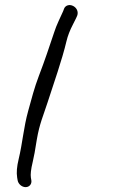

<svg xmlns="http://www.w3.org/2000/svg" viewBox="-20 -689 475 770"><path d="M105.7 34 103.8 23C101.9 11.6 103.9 -10 111.2 -39.6C116 -59.2 121.4 -88.5 127.4 -128C138.5 -193.5 153.5 -224.4 170.5 -277.3C195.5 -354.9 228.6 -447.7 246.5 -523.4C251.6 -545.1 260.4 -567.9 273 -591.9C277.7 -600.8 281.6 -608.6 285.3 -616.4L289.9 -627L290 -627.4C294.5 -640.8 289 -656.6 274.1 -664.7C258.3 -673.3 242.5 -667 237.4 -655.2L233.2 -644.2C225.4 -626.3 204.8 -585.1 197.5 -560.1C176.4 -497.5 160.4 -448.6 135.8 -384.4C118.1 -338.4 106 -291 93.3 -245.1C74.3 -176.8 70.8 -117 54.6 -49.9C47.7 -21.3 45.5 2.7 48.8 23L50.7 34C53.2 49 67.7 61.5 82.7 61.5C97.8 61.5 108.2 49 105.7 34Z"/></svg>

Font: MewTooHand
Style: BdWideLta
Weight: 400
Designer: Mew Too, Robert Jablonski
Version: Version 0.77